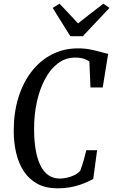

<svg xmlns="http://www.w3.org/2000/svg" viewBox="-20 -1014 614 1042"><path d="M292 8Q228 8 183 -16.5Q138 -41 109.5 -84Q81 -127 67.8 -183.8Q54.5 -240.5 54.5 -304.5Q54.5 -402 79.5 -483.5Q104.5 -565 151 -625.2Q197.5 -685.5 261.5 -718.5Q325.5 -751.5 403 -751.5Q441 -751.5 472.5 -745Q504 -738.5 528.2 -731.5Q552.5 -724.5 567 -722L537.5 -539.5H471L465 -680Q457.5 -685.5 447 -690.5Q436.5 -695.5 422.2 -698.5Q408 -701.5 388 -701.5Q336 -701.5 294.8 -670.5Q253.5 -639.5 224.5 -585.2Q195.5 -531 180.2 -461.5Q165 -392 165 -314.5Q165 -253 173.2 -203.5Q181.5 -154 198.2 -118.5Q215 -83 241.5 -64Q268 -45 304 -45Q322 -45 342.2 -49.2Q362.5 -53.5 382 -62.8Q401.5 -72 415.5 -87.5Q420.5 -100.5 425 -114.2Q429.5 -128 433.5 -142.2Q437.5 -156.5 441.2 -170.8Q445 -185 448.5 -199H507L486 -42.5Q473.5 -36 455.2 -27.5Q437 -19 412.8 -10.8Q388.5 -2.5 358.2 2.8Q328 8 292 8ZM361.5 -817.5 266 -971 303 -994Q328.5 -967.5 353.5 -940.8Q378.5 -914 403.5 -887Q437.5 -914 472 -940.8Q506.5 -967.5 541 -994L574 -971L429.5 -817.5Z"/></svg>

Font: Merriweather 24pt SemiCondensed
Style: Italic
Weight: 400
Width: 4
Italic angle: -7.8°
Designer: Eben Sorkin
Foundry: Eben Sorkin
Version: Version 2.101